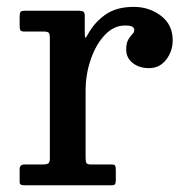

<svg xmlns="http://www.w3.org/2000/svg" viewBox="-20 -552 546 572"><path d="M128.5 -438.5Q128.5 -450.5 125.2 -454.2Q122 -458 110.5 -458H53.5Q43 -458 40.8 -461.8Q38.5 -465.5 38.5 -476.5V-502Q38.5 -513 41.2 -516.5Q44 -520 54.5 -520H214.5Q223.5 -520 228 -517.5Q232.5 -515 232.5 -505.5V-455Q232.5 -441.5 234.2 -440Q236 -438.5 242.5 -451Q261.5 -485.5 294.2 -508.5Q327 -531.5 378.5 -531.5Q424.5 -531.5 459.5 -505Q494.5 -478.5 494.5 -432Q494.5 -399.5 475 -374.2Q455.5 -349 424 -349Q395 -349 375.5 -364.2Q356 -379.5 356 -404.5Q356 -423.5 362 -433.8Q368 -444 374 -450Q380 -456 380 -462Q380 -469 374.2 -472.5Q368.5 -476 352 -476Q319.5 -476 293 -448.5Q266.5 -421 250.8 -376.2Q235 -331.5 235 -280V-82Q235 -70.5 237.5 -66.2Q240 -62 251.5 -62H312Q321.5 -62 323.2 -58.2Q325 -54.5 325 -45V-16Q325 -7 322.8 -3.5Q320.5 0 311.5 0H53.5Q46 0 42.2 -1.8Q38.5 -3.5 38.5 -11V-48Q38.5 -62 53 -62H107.5Q119 -62 123.8 -65.2Q128.5 -68.5 128.5 -79.5Z"/></svg>

Font: Besley Medium
Style: Regular
Weight: 500
Designer: Owen Earl
Foundry: indestructible type*
Version: Version 2.001; ttfautohint (v1.8.3)